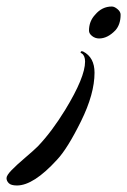

<svg xmlns="http://www.w3.org/2000/svg" viewBox="-91 -354 390 589"><path d="M201 -309Q222 -334 252 -334Q260 -334 269.5 -326Q279 -318 279 -309Q279 -279 263 -261Q239 -236 213 -236Q201 -236 191.5 -243.5Q182 -251 182 -260Q182 -289 201 -309ZM199 -131Q199 -66 157.5 18Q116 102 84 136Q12 215 -39 215Q-57 215 -64 208Q-71 201 -71 192.5Q-71 184 -55.5 168Q-40 152 -13.5 129.5Q13 107 25 95Q68 50 109 -17Q170 -117 170 -165Q170 -183 160 -190Q155 -192 156.5 -194.5Q158 -197 159.5 -197Q161 -197 164 -196Q199 -178 199 -131Z"/></svg>

Font: Arizonia
Style: Regular
Weight: 400
Designer: Robert E. Leuschke
Foundry: Robert E. Leuschke
Version: Version 1.003